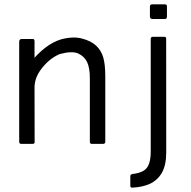

<svg xmlns="http://www.w3.org/2000/svg" viewBox="-20 -670 878 883"><path d="M68.3 -17.7V-268.5Q71 -313.7 118 -380Q187.2 -466.8 261.3 -489.2Q317.2 -503.7 357.8 -492.5Q398.8 -481.7 421.9 -460.2Q445 -438.7 454.5 -407.2Q464 -375.8 464.2 -320.5V-17.7Q464 -8.3 454 -8.3H402.5Q393.2 -8.3 393.2 -17.7V-310.3Q393.2 -357.5 380.9 -383.8Q368.7 -410.2 340.5 -423.6Q312.3 -437 254 -421.2Q203.5 -399.2 167 -348.7Q140.3 -312.3 138.8 -271L139.3 -17.7Q140.3 -8.5 129.8 -8.3H78Q68.3 -8.3 68.3 -17.7ZM138.5 -116.2H68.3V-477.7Q68.5 -490.7 80 -490.7H130.8Q138.8 -490.7 138.8 -480.3ZM579.3 184.2V140.2Q579.3 131.5 590.7 130Q619.5 126.8 638.6 116.2Q657.7 105.5 665.4 82.9Q673.2 60.3 673.2 28.3V-491.3Q673.2 -500.7 682.5 -500.7H736.5Q744.2 -500.8 744.2 -491.3L744.5 31.3Q744.5 88.8 724.8 124Q705 159.2 667.3 176.2Q634.2 190.8 588.2 193Q579.3 193.2 579.3 184.2ZM669.5 -593.7V-640.8Q669.5 -650 680.5 -650H737.8Q748 -650 747.8 -640.8V-593.7Q747.8 -582.7 738.7 -582.7H681.5Q669.5 -582.7 669.5 -593.7Z"/></svg>

Font: Vivano Light
Style: Regular
Weight: 300
Designer: Joe Prince, Josias Burgherr
Version: Version 2.064;September 19, 2022;FontCreator 14.0.0.2877 64-